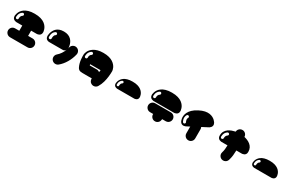

<svg xmlns="http://www.w3.org/2000/svg" viewBox="278 -2674 7443 4852"><g transform="rotate(30 4000.0 -247.5)"><path d="M203 -210Q203 -210 185 -212Q167 -214 143.5 -224.5Q120 -235 102 -259.5Q84 -284 84 -329Q84 -329 86.5 -350.5Q89 -372 100 -406Q111 -440 136 -478Q161 -516 207 -550Q253 -584 324.5 -605.5Q396 -627 500 -627Q604 -627 676 -605.5Q748 -584 793.5 -550Q839 -516 864.5 -478Q890 -440 901 -406Q912 -372 914.5 -350.5Q917 -329 917 -329Q917 -284 899 -259.5Q881 -235 857.5 -224.5Q834 -214 816 -212Q798 -210 798 -210Q760 -210 716 -210Q672 -210 632 -210V-58H764Q800 -58 829.5 -40.5Q859 -23 876.5 6.5Q894 36 894 71Q894 107 876.5 136.5Q859 166 829.5 183.5Q800 201 764 201H251Q216 201 186.5 183.5Q157 166 139.5 136.5Q122 107 122 71Q122 36 139.5 6.5Q157 -23 186.5 -40.5Q216 -58 251 -58H374V-210Q333 -210 287.5 -210Q242 -210 203 -210ZM216 -492Q180 -470 161.5 -440.5Q143 -411 136.5 -383Q130 -355 130 -336Q130 -317 130 -315Q132 -299 144 -289.5Q156 -280 172 -281Q188 -282 198 -294.5Q208 -307 207 -323Q207 -324 208 -343Q209 -362 219.5 -386Q230 -410 257 -427Q270 -435 274 -450.5Q278 -466 269 -480Q261 -494 245.5 -497.5Q230 -501 216 -492Z M1832 -421Q1866 -413 1891 -389.5Q1916 -366 1926.5 -333Q1937 -300 1929 -265Q1898 -132 1829 -14.5Q1760 103 1664 183Q1636 206 1602.5 211.5Q1569 217 1536.5 205.5Q1504 194 1481 167Q1458 140 1452.5 106Q1447 72 1458.5 39.5Q1470 7 1497 -16Q1546 -57 1586 -115.5Q1626 -174 1651 -243Q1640 -222 1620 -205.5Q1600 -189 1565 -189Q1565 -189 1538 -189Q1511 -189 1465.5 -189Q1420 -189 1362 -189Q1307 -189 1262.5 -189Q1218 -189 1191.5 -189Q1165 -189 1165 -189Q1165 -189 1149 -191Q1133 -193 1111.5 -203.5Q1090 -214 1073.5 -238.5Q1057 -263 1056 -308Q1056 -308 1057.5 -329.5Q1059 -351 1067.5 -385Q1076 -419 1094.5 -457.5Q1113 -496 1146.5 -530Q1180 -564 1233 -585.5Q1286 -607 1362 -607Q1438 -607 1491 -585.5Q1544 -564 1577.5 -530Q1611 -496 1630 -457.5Q1649 -419 1657 -385Q1665 -351 1667 -329.5Q1669 -308 1669 -308Q1668 -300 1666.5 -292Q1665 -284 1665 -284Q1668 -294 1671 -303.5Q1674 -313 1676 -323Q1684 -358 1708 -383Q1732 -408 1764.5 -418.5Q1797 -429 1832 -421ZM1225 -421Q1238 -429 1242 -444.5Q1246 -460 1237 -474Q1229 -488 1213.5 -491.5Q1198 -495 1184 -487Q1147 -464 1129.5 -432Q1112 -400 1106.5 -369.5Q1101 -339 1101.5 -317.5Q1102 -296 1102 -294Q1104 -278 1116.5 -268Q1129 -258 1145 -260Q1161 -262 1171.5 -274Q1182 -286 1180 -302Q1180 -303 1179.5 -316.5Q1179 -330 1181.5 -349.5Q1184 -369 1194 -388.5Q1204 -408 1225 -421Z M2500 -638Q2596 -638 2664.5 -619Q2733 -600 2778.5 -569.5Q2824 -539 2851.5 -505.5Q2879 -472 2892.5 -441.5Q2906 -411 2910 -392Q2914 -373 2914 -373Q2915 -366 2916.5 -359Q2918 -352 2918 -345Q2918 -276 2909 -192Q2900 -108 2875.5 -19.5Q2851 69 2803 149Q2785 180 2755 196Q2725 212 2691 212Q2657 212 2626 194Q2591 174 2575 139Q2559 104 2563 67Q2562 67 2561.5 67.5Q2561 68 2560 68Q2456 69 2389.5 69Q2323 69 2284.5 67.5Q2246 66 2225.5 62Q2205 58 2194 50Q2183 42 2170 30Q2163 22 2157 14.5Q2151 7 2147 -2Q2123 -48 2109 -99Q2095 -150 2089 -199Q2083 -248 2082 -288.5Q2081 -329 2082 -353Q2082 -367 2087 -384Q2087 -384 2092 -402.5Q2097 -421 2111 -450Q2125 -479 2153 -511Q2181 -543 2226.5 -572Q2272 -601 2339 -619.5Q2406 -638 2500 -638ZM2261 -443Q2275 -451 2278.5 -466.5Q2282 -482 2274 -496Q2265 -510 2249 -513.5Q2233 -517 2220 -509Q2184 -486 2165.5 -456.5Q2147 -427 2140.5 -399Q2134 -371 2134 -352Q2134 -333 2134 -331Q2136 -315 2148.5 -305.5Q2161 -296 2177 -297Q2193 -298 2203 -310.5Q2213 -323 2212 -339Q2211 -340 2212 -359Q2213 -378 2223 -402Q2233 -426 2261 -443ZM2642 -160Q2645 -175 2647.5 -190.5Q2650 -206 2652 -222Q2652 -222 2628.5 -222Q2605 -222 2570 -222Q2535 -222 2500 -222Q2465 -222 2430 -222Q2395 -222 2371.5 -222Q2348 -222 2348 -222Q2349 -214 2351 -206Q2353 -198 2354 -190Q2396 -190 2450 -190Q2504 -190 2557 -191Q2606 -191 2642 -160Z M3500 -378Q3588 -378 3648.5 -360Q3709 -342 3747.5 -313.5Q3786 -285 3808 -252.5Q3830 -220 3839 -191.5Q3848 -163 3850 -145Q3852 -127 3852 -127Q3852 -89 3836.5 -68.5Q3821 -48 3801.5 -39Q3782 -30 3766.5 -28Q3751 -26 3751 -26Q3751 -26 3682 -26Q3613 -26 3500 -26Q3387 -26 3318 -26Q3249 -26 3249 -26Q3249 -26 3233.5 -28Q3218 -30 3198.5 -39Q3179 -48 3163.5 -68.5Q3148 -89 3148 -127Q3148 -127 3150 -145Q3152 -163 3161 -191.5Q3170 -220 3192 -252.5Q3214 -285 3252.5 -313.5Q3291 -342 3351.5 -360Q3412 -378 3500 -378ZM3294 -209Q3306 -216 3309 -229.5Q3312 -243 3305 -254Q3298 -266 3284.5 -269Q3271 -272 3260 -265Q3229 -246 3213.5 -221Q3198 -196 3192.5 -172.5Q3187 -149 3187 -132.5Q3187 -116 3187 -115Q3188 -102 3199 -93Q3210 -84 3223 -86Q3236 -88 3245 -98Q3254 -108 3252 -122Q3252 -123 3253 -138.5Q3254 -154 3262.5 -174Q3271 -194 3294 -209Z M4500 -634Q4604 -634 4676 -612.5Q4748 -591 4793.5 -557Q4839 -523 4864.5 -485.5Q4890 -448 4901 -414Q4912 -380 4914.5 -358.5Q4917 -337 4917 -337Q4917 -292 4899 -267.5Q4881 -243 4857.5 -232.5Q4834 -222 4816 -220Q4798 -218 4798 -218Q4798 -218 4761 -218Q4724 -218 4657 -218Q4590 -218 4500 -218Q4411 -218 4344 -218Q4277 -218 4240 -218Q4203 -218 4203 -218Q4203 -218 4185 -220Q4167 -222 4143.5 -232.5Q4120 -243 4102 -267.5Q4084 -292 4084 -337Q4084 -337 4086.5 -358.5Q4089 -380 4100 -414Q4111 -448 4136 -485.5Q4161 -523 4207 -557Q4253 -591 4324.5 -612.5Q4396 -634 4500 -634ZM4257 -434Q4270 -442 4274 -458Q4278 -474 4269 -488Q4261 -502 4245.5 -505Q4230 -508 4216 -500Q4180 -477 4161.5 -447.5Q4143 -418 4136.5 -390Q4130 -362 4130 -343Q4130 -324 4130 -322Q4132 -306 4144 -296Q4156 -286 4172 -288Q4188 -290 4198 -302Q4208 -314 4207 -330Q4207 -332 4208 -350.5Q4209 -369 4219.5 -393Q4230 -417 4257 -434ZM4724 -188Q4760 -188 4789 -170.5Q4818 -153 4835.5 -123.5Q4853 -94 4853 -59Q4853 -23 4835.5 6.5Q4818 36 4789 53.5Q4760 71 4724 71H4618L4613 102Q4607 138 4585 164Q4563 190 4531 202Q4499 214 4464 208Q4414 200 4383 160Q4352 120 4356 71H4264Q4228 71 4199 53.5Q4170 36 4152.5 6.5Q4135 -23 4135 -59Q4135 -94 4152.5 -123.5Q4170 -153 4199 -170.5Q4228 -188 4264 -188Z M5224 -69Q5224 -69 5207 -62.5Q5190 -56 5164.5 -54.5Q5139 -53 5111.5 -66Q5084 -79 5063 -119Q5063 -119 5055 -139Q5047 -159 5041 -194Q5035 -229 5040 -274.5Q5045 -320 5070 -371.5Q5095 -423 5148.5 -475.5Q5202 -528 5294 -576Q5386 -624 5459.5 -638.5Q5533 -653 5589.5 -644Q5646 -635 5686 -613.5Q5726 -592 5751.5 -567Q5777 -542 5789 -524Q5801 -506 5801 -506Q5822 -466 5817.5 -436Q5813 -406 5797 -385.5Q5781 -365 5766 -355Q5751 -345 5751 -345Q5709 -323 5660.5 -297.5Q5612 -272 5571 -251Q5585 -223 5585 -193V75Q5585 111 5567.5 140.5Q5550 170 5521 187Q5492 204 5456 204Q5420 204 5390.5 187Q5361 170 5343.5 140.5Q5326 111 5326 75V-122Q5300 -108 5273.5 -94.5Q5247 -81 5224 -69ZM5104 -325Q5083 -288 5080.5 -253.5Q5078 -219 5085 -191Q5092 -163 5101 -146.5Q5110 -130 5111 -128Q5120 -114 5135 -111Q5150 -108 5164 -117Q5178 -126 5181 -141.5Q5184 -157 5175 -170Q5174 -172 5166.5 -188.5Q5159 -205 5156.5 -231Q5154 -257 5171 -285Q5179 -299 5175 -314.5Q5171 -330 5157 -338Q5144 -346 5128 -342Q5112 -338 5104 -325Z M6798 -181Q6761 -181 6719 -181Q6677 -181 6637 -181Q6636 -107 6627.5 -33Q6619 41 6596 115Q6586 149 6560.5 172Q6535 195 6501.5 202.5Q6468 210 6434 200Q6400 189 6377 163.5Q6354 138 6346.5 105Q6339 72 6350 38Q6366 -13 6372 -67.5Q6378 -122 6379 -181Q6337 -181 6290.5 -181Q6244 -181 6203 -181Q6203 -181 6185 -183Q6167 -185 6143.5 -195.5Q6120 -206 6102 -230.5Q6084 -255 6084 -300Q6084 -373 6113 -423.5Q6142 -474 6188 -506.5Q6234 -539 6286 -557.5Q6338 -576 6384 -585L6385 -590Q6388 -626 6408 -653.5Q6428 -681 6459 -695.5Q6490 -710 6526 -707Q6576 -702 6609 -665.5Q6642 -629 6643 -580Q6688 -570 6736 -550Q6784 -530 6825 -497.5Q6866 -465 6891.5 -416.5Q6917 -368 6917 -300Q6917 -255 6899 -230.5Q6881 -206 6857.5 -195.5Q6834 -185 6816 -183Q6798 -181 6798 -181ZM6257 -398Q6270 -406 6274 -422Q6278 -438 6269 -451Q6261 -464 6245.5 -468Q6230 -472 6216 -464Q6180 -441 6161.5 -411.5Q6143 -382 6136.5 -354Q6130 -326 6130 -307Q6130 -288 6130 -286Q6132 -270 6144 -260Q6156 -250 6172 -252Q6188 -254 6198 -266Q6208 -278 6207 -294Q6207 -296 6208 -314.5Q6209 -333 6219.5 -356.5Q6230 -380 6257 -398Z M7500 -378Q7588 -378 7648.5 -360Q7709 -342 7747.5 -313.5Q7786 -285 7808 -252.5Q7830 -220 7839 -191.5Q7848 -163 7850 -145Q7852 -127 7852 -127Q7852 -89 7836.5 -68.5Q7821 -48 7801.5 -39Q7782 -30 7766.5 -28Q7751 -26 7751 -26Q7751 -26 7682 -26Q7613 -26 7500 -26Q7387 -26 7318 -26Q7249 -26 7249 -26Q7249 -26 7233.5 -28Q7218 -30 7198.5 -39Q7179 -48 7163.5 -68.5Q7148 -89 7148 -127Q7148 -127 7150 -145Q7152 -163 7161 -191.5Q7170 -220 7192 -252.5Q7214 -285 7252.5 -313.5Q7291 -342 7351.5 -360Q7412 -378 7500 -378ZM7294 -209Q7306 -216 7309 -229.5Q7312 -243 7305 -254Q7298 -266 7284.5 -269Q7271 -272 7260 -265Q7229 -246 7213.5 -221Q7198 -196 7192.5 -172.5Q7187 -149 7187 -132.5Q7187 -116 7187 -115Q7188 -102 7199 -93Q7210 -84 7223 -86Q7236 -88 7245 -98Q7254 -108 7252 -122Q7252 -123 7253 -138.5Q7254 -154 7262.5 -174Q7271 -194 7294 -209Z"/></g></svg>

Font: Nikukyu
Style: Regular
Weight: 400
Version: Version 1.00